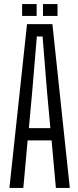

<svg xmlns="http://www.w3.org/2000/svg" viewBox="-20 -918 381 938"><path d="M26 0 112 -800H236L321 0H253L232 -232H115L94 0ZM121 -292H226L210 -467L188 -740H160L137 -466ZM190 -840V-898H261V-840ZM88 -840V-898H159V-840Z"/></svg>

Font: Big Shoulders Display
Style: Regular
Weight: 400
Designer: Patric King
Foundry: XO Type Co
Version: Version 1.000; ttfautohint (v1.8.2)